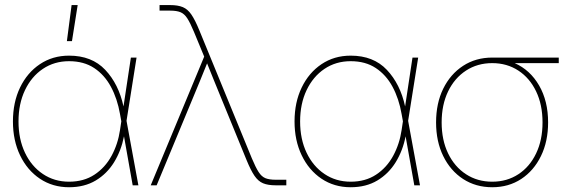

<svg xmlns="http://www.w3.org/2000/svg" viewBox="-20 -748 2290 775"><path d="M258.8 7.8Q192.4 7.8 141.1 -26.6Q89.8 -61 61 -121.1Q32.2 -181.2 32.2 -257.8Q32.2 -335 61 -394.8Q89.8 -454.6 141.1 -489Q192.4 -523.4 258.8 -523.4Q350.6 -523.4 404.8 -466.1Q459 -408.7 478.5 -318.4L508.3 -515.6H531.2L490.7 -260.3L538.6 0H515.6L480.5 -197.8Q469.2 -140.1 440.7 -93.5Q412.1 -46.9 366.5 -19.5Q320.8 7.8 258.8 7.8ZM469.7 -258.3 464.4 -287.6Q453.6 -349.6 427.7 -397.7Q401.9 -445.8 360.1 -473.4Q318.4 -501 258.8 -501Q199.2 -501 153.1 -470Q106.9 -439 80.8 -384Q54.7 -329.1 54.7 -257.8Q54.7 -186.5 80.8 -131.6Q106.9 -76.7 153.1 -45.7Q199.2 -14.6 258.8 -14.6Q318.4 -14.6 361.3 -43Q404.3 -71.3 430.2 -118.9Q456.1 -166.5 464.4 -223.1ZM250 -582 269 -727.5H293.5L270.5 -582Z M588.4 0 804.2 -519.5 763.2 -618.7Q748 -655.3 736.1 -673.8Q724.1 -692.4 708.5 -698.7Q692.9 -705.1 667 -705.1H624V-727.5H667Q698.2 -727.5 718 -719.2Q737.8 -710.9 752.7 -689Q767.6 -667 784.2 -626.5L996.6 -108.9Q1011.7 -72.8 1023.7 -54Q1035.6 -35.2 1051.3 -28.8Q1066.9 -22.5 1092.8 -22.5H1135.7V0H1092.8Q1061.5 0 1041.7 -8.3Q1022 -16.6 1007.1 -38.6Q992.2 -60.5 975.6 -101.1L873 -351.6Q858.4 -387.2 844.2 -422.1Q830.1 -457 815.9 -492.2Q801.8 -457 787.4 -421.9Q772.9 -386.7 758.3 -351.6L612.3 0Z M1395.5 7.8Q1329.1 7.8 1277.8 -26.6Q1226.6 -61 1197.8 -121.1Q1168.9 -181.2 1168.9 -257.8Q1168.9 -335 1197.8 -394.8Q1226.6 -454.6 1277.8 -489Q1329.1 -523.4 1395.5 -523.4Q1487.3 -523.4 1541.5 -466.1Q1595.7 -408.7 1615.2 -318.4L1645 -515.6H1668L1627.4 -260.3L1675.3 0H1652.3L1617.2 -197.8Q1606 -140.1 1577.4 -93.5Q1548.8 -46.9 1503.2 -19.5Q1457.5 7.8 1395.5 7.8ZM1606.4 -258.3 1601.1 -287.6Q1590.3 -349.6 1564.5 -397.7Q1538.6 -445.8 1496.8 -473.4Q1455.1 -501 1395.5 -501Q1335.9 -501 1289.8 -470Q1243.7 -439 1217.5 -384Q1191.4 -329.1 1191.4 -257.8Q1191.4 -186.5 1217.5 -131.6Q1243.7 -76.7 1289.8 -45.7Q1335.9 -14.6 1395.5 -14.6Q1455.1 -14.6 1498 -43Q1541 -71.3 1566.9 -118.9Q1592.8 -166.5 1601.1 -223.1Z M1966.8 7.8Q1900.4 7.8 1849.1 -25.6Q1797.9 -59.1 1769 -118.2Q1740.2 -177.2 1740.2 -253.9Q1740.2 -331.1 1769 -389.9Q1797.9 -448.7 1849.1 -482.2Q1900.4 -515.6 1966.8 -515.6H2235.4V-493.2H2057.6Q2119.6 -465.8 2156 -403.1Q2192.4 -340.3 2192.4 -253.9Q2192.4 -177.2 2163.6 -118.2Q2134.8 -59.1 2084 -25.6Q2033.2 7.8 1966.8 7.8ZM1966.8 -493.2Q1907.2 -493.2 1861.1 -463.1Q1814.9 -433.1 1788.8 -379.2Q1762.7 -325.2 1762.7 -253.9Q1762.7 -182.6 1788.8 -128.7Q1814.9 -74.7 1861.1 -44.7Q1907.2 -14.6 1966.8 -14.6Q2026.4 -14.6 2072.3 -44.7Q2118.2 -74.7 2144 -128.7Q2169.9 -182.6 2169.9 -253.9Q2169.9 -325.2 2144 -379.2Q2118.2 -433.1 2072.3 -463.1Q2026.4 -493.2 1966.8 -493.2Z"/></svg>

Font: Inter Display Thin
Style: Regular
Weight: 100
Designer: Rasmus Andersson
Foundry: rsms
Version: Version 4.000;git-a52131595